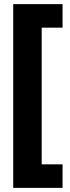

<svg xmlns="http://www.w3.org/2000/svg" viewBox="-20 -770 340 930"><path d="M44 140V-750H283V-636H182V26H283V140Z"/></svg>

Font: Tektur SemiCondensed SemiBold
Style: Regular
Weight: 600
Width: 4
Designer: Adam Jagosz
Foundry: Adam Jagosz
Version: Version 1.005;gftools[0.9.30]